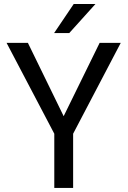

<svg xmlns="http://www.w3.org/2000/svg" viewBox="-20 -921 626 941"><path d="M341.3 -901.4H447.8L319.3 -758.8H245.1ZM292 -351.6 468.3 -710.9H571.8L338.4 -265.6V0H246.1V-265.6L12.2 -710.9H116.7Z"/></svg>

Font: Robert Sans Medium
Style: Regular
Weight: 500
Designer: Christian Robertson (extended by Adam Twardoch)
Foundry: Google
Version: Version 12.135;April 2, 2019;FontCreator 11.5.0.2425 64-bit;